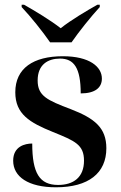

<svg xmlns="http://www.w3.org/2000/svg" viewBox="-20 -786 514 816"><path d="M193 -606H284C315 -651 367 -716 404 -756V-766H394C353 -743 280 -700 238 -666C195 -700 123 -743 82 -766H72V-756C110 -716 162 -651 193 -606ZM218 10C356 10 432 -50 432 -156C432 -243 382 -283 281 -322C181 -360 140 -378 140 -444C140 -512 184 -537 235 -537C294 -537 323 -498 323 -389C385 -389 413 -414 413 -452C413 -502 361 -547 247 -547C122 -547 45 -496 45 -394C45 -301 106 -265 205 -225C299 -187 337 -171 337 -103C337 -33 293 0 227 0C148 0 117 -50 117 -176C86 -176 36 -164 36 -103C36 -35 100 10 218 10Z"/></svg>

Font: Noto Serif Display SemiBold
Style: Regular
Weight: 600
Designer: Monotype Design Team
Foundry: Monotype Imaging Inc.
Version: Version 2.009